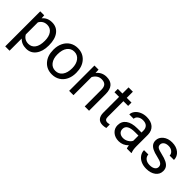

<svg xmlns="http://www.w3.org/2000/svg" viewBox="117 -1644 2834 2834"><g transform="rotate(45 1534.5 -226.5)"><path d="M514.6 -258.3Q514.6 -137.7 459.5 -64Q404.3 9.8 310.1 9.8Q213.9 9.8 158.7 -51.3V203.1H68.4V-528.3H150.9L155.3 -469.7Q210.4 -538.1 308.6 -538.1Q403.8 -538.1 459.2 -466.3Q514.6 -394.5 514.6 -266.6ZM424.3 -268.6Q424.3 -357.9 386.2 -409.7Q348.1 -461.4 281.7 -461.4Q199.7 -461.4 158.7 -388.7V-136.2Q199.2 -64 282.7 -64Q347.7 -64 386 -115.5Q424.3 -167 424.3 -268.6Z M605.5 -269Q605.5 -346.7 636 -408.7Q666.5 -470.7 720.9 -504.4Q775.4 -538.1 845.2 -538.1Q953.1 -538.1 1019.8 -463.4Q1086.4 -388.7 1086.4 -264.6V-258.3Q1086.4 -181.2 1056.9 -119.9Q1027.3 -58.6 972.4 -24.4Q917.5 9.8 846.2 9.8Q738.8 9.8 672.1 -64.9Q605.5 -139.6 605.5 -262.7ZM696.3 -258.3Q696.3 -170.4 737.1 -117.2Q777.8 -64 846.2 -64Q915 -64 955.6 -117.9Q996.1 -171.9 996.1 -269Q996.1 -356 954.8 -409.9Q913.6 -463.9 845.2 -463.9Q778.3 -463.9 737.3 -410.6Q696.3 -357.4 696.3 -258.3Z M1285.2 -528.3 1288.1 -461.9Q1348.6 -538.1 1446.3 -538.1Q1613.8 -538.1 1615.2 -349.1V0H1524.9V-349.6Q1524.4 -406.7 1498.8 -434.1Q1473.1 -461.4 1418.9 -461.4Q1375 -461.4 1341.8 -438Q1308.6 -414.6 1290 -376.5V0H1199.7V-528.3Z M1874 -656.2V-528.3H1972.7V-458.5H1874V-130.9Q1874 -99.1 1887.2 -83.3Q1900.4 -67.4 1932.1 -67.4Q1947.8 -67.4 1975.1 -73.2V0Q1939.5 9.8 1905.8 9.8Q1845.2 9.8 1814.5 -26.9Q1783.7 -63.5 1783.7 -130.9V-458.5H1687.5V-528.3H1783.7V-656.2Z M2404.3 0Q2396.5 -15.6 2391.6 -55.7Q2328.6 9.8 2241.2 9.8Q2163.1 9.8 2113 -34.4Q2063 -78.6 2063 -146.5Q2063 -229 2125.7 -274.7Q2188.5 -320.3 2302.2 -320.3H2390.1V-361.8Q2390.1 -409.2 2361.8 -437.3Q2333.5 -465.3 2278.3 -465.3Q2230 -465.3 2197.3 -440.9Q2164.6 -416.5 2164.6 -381.8H2073.7Q2073.7 -421.4 2101.8 -458.3Q2129.9 -495.1 2178 -516.6Q2226.1 -538.1 2283.7 -538.1Q2375 -538.1 2426.8 -492.4Q2478.5 -446.8 2480.5 -366.7V-123.5Q2480.5 -50.8 2499 -7.8V0ZM2254.4 -68.8Q2296.9 -68.8 2335 -90.8Q2373 -112.8 2390.1 -147.9V-256.3H2319.3Q2153.3 -256.3 2153.3 -159.2Q2153.3 -116.7 2181.6 -92.8Q2210 -68.8 2254.4 -68.8Z M2929.7 -140.1Q2929.7 -176.8 2902.1 -197Q2874.5 -217.3 2805.9 -231.9Q2737.3 -246.6 2697 -267.1Q2656.7 -287.6 2637.5 -315.9Q2618.2 -344.2 2618.2 -383.3Q2618.2 -448.2 2673.1 -493.2Q2728 -538.1 2813.5 -538.1Q2903.3 -538.1 2959.2 -491.7Q3015.1 -445.3 3015.1 -373H2924.3Q2924.3 -410.2 2892.8 -437Q2861.3 -463.9 2813.5 -463.9Q2764.2 -463.9 2736.3 -442.4Q2708.5 -420.9 2708.5 -386.2Q2708.5 -353.5 2734.4 -336.9Q2760.3 -320.3 2827.9 -305.2Q2895.5 -290 2937.5 -269Q2979.5 -248 2999.8 -218.5Q3020 -189 3020 -146.5Q3020 -75.7 2963.4 -33Q2906.7 9.8 2816.4 9.8Q2752.9 9.8 2704.1 -12.7Q2655.3 -35.2 2627.7 -75.4Q2600.1 -115.7 2600.1 -162.6H2690.4Q2692.9 -117.2 2726.8 -90.6Q2760.7 -64 2816.4 -64Q2867.7 -64 2898.7 -84.7Q2929.7 -105.5 2929.7 -140.1Z"/></g></svg>

Font: Roboto-o
Style: o-Regular
Weight: 400
Designer: Google
Version: Version 2.134; 2016; ttfautohint (v1.6)